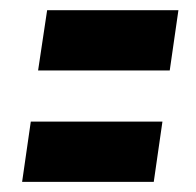

<svg xmlns="http://www.w3.org/2000/svg" viewBox="-20 -494 384 376"><path d="M298.1 -255.8 281.1 -137.8H23.3L40.3 -255.8ZM329.4 -474 312.4 -356H54.6L72.3 -474Z"/></svg>

Font: Georama ExtraCondensed Thin
Style: Italic
Weight: 100
Width: 2
Italic angle: -9°
Designer: Jean-Baptiste Levee
Foundry: Production Type
Version: Version 1.001